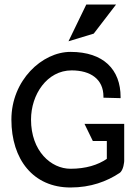

<svg xmlns="http://www.w3.org/2000/svg" viewBox="-20 -820 601 851"><path d="M395.5 -671 494.5 -800H362.5L283.5 -637ZM354.5 -271 391.5 -195H453.5V-116C414.5 -89 360.5 -72 292.5 -72C206.5 -72 117.5 -150 117.5 -290C117.5 -401 188.5 -508 297.5 -508C381.5 -508 438.5 -469 438.5 -392V-387L514.5 -385V-390C514.5 -511 439.5 -590 292.5 -590C166.5 -590 30.5 -464 30.5 -290C30.5 -113 127.5 11 292.5 11C382.5 11 453.5 -16 509.5 -53C528.5 -65 530.5 -106 530.5 -106V-107V-271Z"/></svg>

Font: Charger
Style: Bd
Weight: 400
Designer: Jasper
Foundry: Cannot Into Space Fonts
Version: Version 0.98